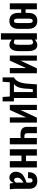

<svg xmlns="http://www.w3.org/2000/svg" viewBox="1622 -2248 817 4100"><g transform="rotate(90 2030.0 -198.5)"><path d="M425.8 8.8Q254.9 8.8 254.9 -191.9V-243.2H180.2V0H51.8V-578.1H180.2V-336.9H254.9V-386.2Q254.9 -586.9 425.8 -586.9Q511.7 -586.9 554.4 -535.4Q597.2 -483.9 597.2 -386.2V-191.9Q597.2 -94.2 554.4 -42.7Q511.7 8.8 425.8 8.8ZM425.8 -88.9Q441.4 -88.9 451.2 -95.9Q460.9 -103 465.6 -117.7Q470.2 -132.3 471.7 -147.5Q473.1 -162.6 473.1 -186V-391.1Q473.1 -415 471.7 -430.2Q470.2 -445.3 465.6 -460Q460.9 -474.6 451.2 -481.7Q441.4 -488.8 425.8 -488.8Q410.2 -488.8 400.4 -481.7Q390.6 -474.6 386.2 -459.7Q381.8 -444.8 380.4 -429.7Q378.9 -414.6 378.9 -391.1V-186Q378.9 -167.5 379.6 -155Q380.4 -142.6 383.1 -129.2Q385.7 -115.7 390.6 -107.7Q395.5 -99.6 404.3 -94.2Q413.1 -88.9 425.8 -88.9Z M690.4 189.9V-578.1H826.7V-534.2Q880.9 -586.9 944.8 -586.9Q981.9 -586.9 1008.3 -568.8Q1034.7 -550.8 1048.1 -520.5Q1061.5 -490.2 1067.1 -459.2Q1072.8 -428.2 1072.8 -394V-198.2Q1072.8 -137.7 1059.8 -92.8Q1046.9 -47.9 1015.9 -19.5Q984.9 8.8 937.5 8.8Q882.8 8.8 826.7 -43V189.9ZM886.7 -85.9Q915.5 -85.9 926 -113.8Q936.5 -141.6 936.5 -192.9V-400.9Q936.5 -445.3 925.5 -470.7Q914.6 -496.1 885.7 -496.1Q855 -496.1 826.7 -471.2V-106Q854.5 -85.9 886.7 -85.9Z M1166 0V-578.1H1276.4V-230L1439.5 -578.1H1545.4V0H1434.1V-348.1L1275.4 0Z M1633.3 153.8V-85Q1676.8 -111.8 1705.3 -152.8Q1733.9 -193.8 1751.5 -266.1Q1769 -338.4 1772 -443.8L1782.2 -578.1H2073.2V-87.9H2146V153.8H2051.3L2041 0H1737.3L1727.1 153.8ZM1773.9 -87.9H1946.3V-491.2H1885.3L1877 -414.1Q1875.5 -337.4 1867.2 -280.3Q1858.9 -223.1 1844.2 -186.3Q1829.6 -149.4 1813 -127Q1796.4 -104.5 1773.9 -87.9Z M2219.7 0V-578.1H2330.1V-230L2493.2 -578.1H2599.1V0H2487.8V-348.1L2329.1 0Z M2927.7 0V-231Q2883.8 -227.1 2862.8 -227.1Q2772.5 -227.1 2730.7 -261.2Q2689 -295.4 2689 -371.1V-578.1H2824.7V-376Q2824.7 -342.3 2838.6 -326.9Q2852.5 -311.5 2892.1 -311Q2907.7 -311 2927.7 -314V-578.1H3063V0Z M3167.5 0V-578.1H3303.7V-345.2H3420.9V-578.1H3556.6V0H3420.9V-249H3303.7V0Z M3772.5 8.8Q3716.8 8.8 3682.1 -32.7Q3647.5 -74.2 3647.5 -127.9Q3647.5 -169.4 3661.9 -203.4Q3676.3 -237.3 3694.6 -258.5Q3712.9 -279.8 3749.5 -300.8Q3786.1 -321.8 3810.3 -331.8Q3834.5 -341.8 3880.4 -358.9V-409.2Q3880.4 -449.2 3871.1 -467.5Q3861.8 -485.8 3834.5 -485.8Q3788.1 -485.8 3786.6 -421.9L3784.2 -387.2L3655.3 -392.1Q3658.2 -491.7 3704.6 -539.3Q3751 -586.9 3845.2 -586.9Q3930.2 -586.9 3971.2 -540.5Q4012.2 -494.1 4012.2 -409.2V-142.1Q4012.2 -84.5 4022.5 0H3900.4Q3889.2 -60.5 3886.2 -83Q3874 -43.9 3845.5 -17.6Q3816.9 8.8 3772.5 8.8ZM3822.3 -91.8Q3839.8 -91.8 3855.5 -103.8Q3871.1 -115.7 3880.4 -129.9V-292Q3854.5 -276.9 3838.1 -265.1Q3821.8 -253.4 3805.9 -237.5Q3790 -221.7 3782.7 -202.9Q3775.4 -184.1 3775.4 -161.1Q3775.4 -128.9 3787.8 -110.4Q3800.3 -91.8 3822.3 -91.8Z"/></g></svg>

Font: Oswald Medium
Style: Regular
Weight: 500
Designer: Vernon Adams
Foundry: Vernon Adams
Version: Version 4.103